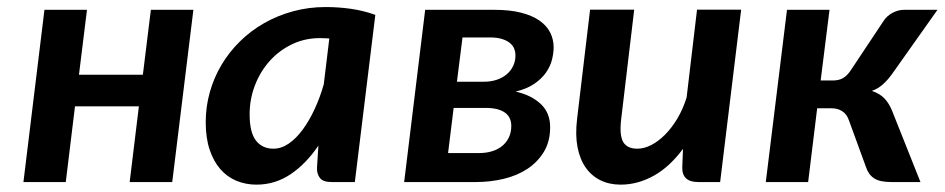

<svg xmlns="http://www.w3.org/2000/svg" viewBox="-20 -512 2657 540"><path d="M523.9 -484.4 464.4 0H344.7L370.6 -212.9H190.9L165 0H45.9L105 -484.4H224.6L202.1 -301.8H381.8L404.3 -484.4Z M978 0H912.1Q888.2 0 879.4 -12Q870.6 -23.9 871.6 -41L875.5 -102.5Q841.3 -51.8 797.6 -22.2Q753.9 7.3 701.2 7.3Q671.4 7.3 645.3 -3.4Q619.1 -14.2 599.9 -36.1Q580.6 -58.1 569.6 -91.1Q558.6 -124 558.6 -168.5Q558.6 -211.9 570.1 -252.7Q581.5 -293.5 603 -329.6Q624.5 -365.7 654.8 -395.5Q685.1 -425.3 722.7 -446.8Q760.3 -468.3 804 -480.2Q847.7 -492.2 896 -492.2Q931.2 -492.2 966.3 -487.3Q1001.5 -482.4 1035.6 -470.2ZM749 -93.8Q771 -93.8 791.7 -107.9Q812.5 -122.1 830.8 -146.7Q849.1 -171.4 864.5 -204.3Q879.9 -237.3 890.6 -274.9L906.2 -403.8Q899.4 -404.3 892.6 -404.5Q885.7 -404.8 879.4 -404.8Q837.4 -404.8 801.3 -387.5Q765.1 -370.1 738.8 -340.8Q712.4 -311.5 697.3 -272.7Q682.1 -233.9 682.1 -190.4Q682.1 -139.2 700 -116.5Q717.8 -93.8 749 -93.8Z M1175.8 -484.4H1370.6Q1414.1 -484.4 1445.6 -476.3Q1477.1 -468.3 1497.3 -454.1Q1517.6 -439.9 1527.3 -420.7Q1537.1 -401.4 1537.1 -378.9Q1537.1 -362.8 1532.5 -344.2Q1527.8 -325.7 1515.9 -308.3Q1503.9 -291 1483.2 -276.6Q1462.4 -262.2 1430.2 -254.4Q1474.1 -244.6 1500.7 -219.7Q1527.3 -194.8 1527.3 -154.3Q1527.3 -114.3 1509.8 -85.2Q1492.2 -56.2 1463.4 -37.1Q1434.6 -18.1 1396.7 -9Q1358.9 0 1318.8 0H1116.7ZM1255.9 -208.5 1240.2 -81.5H1327.1Q1347.7 -81.5 1364.3 -86.7Q1380.9 -91.8 1392.8 -101.8Q1404.8 -111.8 1411.4 -126Q1418 -140.1 1418 -158.2Q1418 -168.5 1414.3 -177.7Q1410.6 -187 1402.1 -193.8Q1393.6 -200.7 1379.6 -204.6Q1365.7 -208.5 1344.7 -208.5ZM1265.1 -282.2H1341.8Q1360.8 -282.2 1377 -287.6Q1393.1 -293 1404.8 -302.7Q1416.5 -312.5 1423.1 -326.2Q1429.7 -339.8 1429.7 -356Q1429.7 -365.7 1426.3 -374.8Q1422.9 -383.8 1414.3 -390.9Q1405.8 -397.9 1392.1 -402.3Q1378.4 -406.7 1357.9 -406.7H1280.8Z M1763.7 -484.9 1727.1 -177.2Q1721.7 -131.8 1732.7 -112.8Q1743.7 -93.8 1772.5 -93.8Q1791.5 -93.8 1811.5 -104Q1831.5 -114.3 1850.3 -133.1Q1869.1 -151.9 1885 -178.5Q1900.9 -205.1 1911.1 -237.8L1940.4 -484.9H2064.5L2005.4 0H1943.4Q1897.5 0 1898.9 -42.5L1900.9 -93.3Q1863.3 -42.5 1818.4 -17.6Q1773.4 7.3 1725.6 7.3Q1693.8 7.3 1668.9 -4.9Q1644 -17.1 1627.4 -40.5Q1610.8 -64 1604.2 -98.4Q1597.7 -132.8 1603 -177.2L1639.6 -484.9Z M2464.4 -452.1Q2473.6 -466.8 2489.7 -475.6Q2505.9 -484.4 2522.5 -484.4H2616.7L2490.2 -305.7Q2476.6 -286.6 2463.1 -274.7Q2449.7 -262.7 2432.1 -256.3Q2454.1 -249 2467.3 -235.4Q2480.5 -221.7 2489.3 -199.7L2568.8 0H2486.3Q2454.6 0 2438.7 -10.3Q2422.9 -20.5 2416 -41L2367.7 -173.3Q2361.8 -190.9 2348.9 -199.2Q2335.9 -207.5 2318.4 -207.5H2278.3L2252.9 0H2133.8L2193.4 -484.4H2313L2288.1 -285.6H2321.8Q2340.3 -285.6 2352.1 -293Q2363.8 -300.3 2373.5 -315.4Z"/></svg>

Font: Carlito
Style: Bold Italic
Weight: 700
Italic angle: -7°
Designer: Lukasz Dziedzic
Foundry: tyPoland Lukasz Dziedzic
Version: Version 1.104